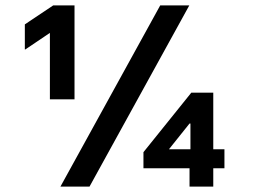

<svg xmlns="http://www.w3.org/2000/svg" viewBox="-20 -695 981 715"><path d="M165.8 -325V-572.5L74.2 -510.8H72.5V-604.2L178.3 -675H257.5V-325ZM685.8 0V-68.3H514.2V-128.3L692.5 -350H774.2V-139.2H815.8V-68.3H774.2V0ZM609.2 -139.2H689.2V-235H685.8ZM205 0 576.7 -675H685L313.3 0Z"/></svg>

Font: Funnel Sans Light
Style: Bold
Weight: 700
Version: Version 1.000